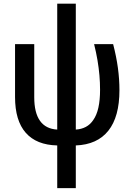

<svg xmlns="http://www.w3.org/2000/svg" viewBox="-20 -779 715 1040"><path d="M290 240.2V8.8Q177.7 6.3 119.6 -59.6Q61.5 -125.5 61.5 -253.4V-540H165.5V-252.4Q165.5 -168 196.8 -124.3Q228 -80.6 290 -77.1V-759.3H390.6V-77.1Q421.4 -79.1 444.8 -91.6Q468.3 -104 484.9 -128.4Q503.9 -155.3 512.9 -196Q522 -236.8 522 -292.5Q522 -331.5 518.6 -371.1Q515.1 -410.6 508.1 -452.6Q501 -494.6 489.7 -540H592.8Q610.4 -472.2 618.7 -410.9Q627 -349.6 627 -290.5Q627 -146.5 566.9 -71Q506.8 4.4 390.6 8.8V240.2Z"/></svg>

Font: Open Sans
Style: Regular
Weight: 600
Width: 3
Foundry: Ascender Corporation
Version: Version 1.000